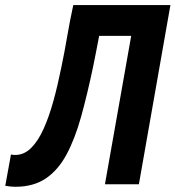

<svg xmlns="http://www.w3.org/2000/svg" viewBox="-57 -713 679 743"><path d="M2.4 9.8Q-6.8 9.8 -16.6 8.8Q-26.4 7.8 -36.6 5.9L-14.6 -115.2Q-6.8 -113.3 1.5 -113.3Q36.1 -113.3 63.2 -140.1Q90.3 -167 111.6 -214.1Q132.8 -261.2 149.7 -322.3Q166.5 -383.3 180.2 -451.7Q192.9 -512.2 203.1 -572.5Q213.4 -632.8 226.6 -693.4H602.5L480.5 0H349.1L450.7 -574.2H326.7Q320.8 -543.9 315.2 -514.2Q309.6 -484.4 303.2 -454.1Q280.8 -347.7 257.1 -262.2Q233.4 -176.8 200.9 -116Q168.5 -55.2 120.6 -22.7Q72.8 9.8 2.4 9.8Z"/></svg>

Font: Cascadia Mono
Style: Bold Italic
Weight: 700
Italic angle: -10°
Monospace: yes
Designer: Aaron Bell
Foundry: Saja Typeworks
Version: Version 2404.023; ttfautohint (v1.8.4)